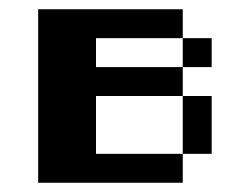

<svg xmlns="http://www.w3.org/2000/svg" viewBox="-20 -395 540 415"><path d="M62.5 -375H375V-312.5H187.5V-250H375V-187.5H187.5V-62.5H375V0H62.5ZM375 -312.5H437.5V-250H375ZM375 -187.5H437.5V-62.5H375Z"/></svg>

Font: Half Eighties
Style: Regular
Weight: 400
Monospace: yes
Designer: Jayvee Enaguas (HarvettFox96)
Version: 20191127.01dev02